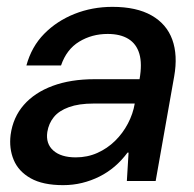

<svg xmlns="http://www.w3.org/2000/svg" viewBox="-20 -528 565 560"><path d="M164 12Q105 12 69.5 -8Q34 -28 20 -61.5Q6 -95 11 -135Q18 -186 49.5 -222Q81 -258 133.5 -277.5Q186 -297 256 -297H387Q395 -342 386.5 -371Q378 -400 354.5 -414.5Q331 -429 294 -429Q248 -429 211 -406.5Q174 -384 158 -337H57Q72 -392 109 -429.5Q146 -467 197.5 -487.5Q249 -508 308 -508Q378 -508 422 -483Q466 -458 482.5 -412.5Q499 -367 488 -305L434 0H350L355 -83H352Q335 -60 314.5 -42.5Q294 -25 270 -13Q246 -1 219.5 5.5Q193 12 164 12ZM201 -69Q235 -69 264 -82Q293 -95 315.5 -117Q338 -139 353 -167.5Q368 -196 373 -226H253Q210 -226 181 -215.5Q152 -205 137 -186.5Q122 -168 118 -143Q113 -109 135.5 -89Q158 -69 201 -69Z"/></svg>

Font: DM Sans 36pt Medium
Style: Italic
Weight: 500
Italic angle: -10°
Designer: Colophon Foundry, Jonny Pinhorn
Foundry: Colophon Foundry
Version: Version 4.004;gftools[0.9.30]